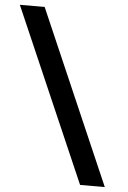

<svg xmlns="http://www.w3.org/2000/svg" viewBox="-88 -763 581 873"><g transform="rotate(5 202.0 -326.0)"><path d="M-33.2 -722.2H80.1L423.8 69.8H311Z"/></g></svg>

Font: Human Sans Medium
Style: Regular
Weight: 500
Designer: Tim Radville
Foundry: Continuum
Version: Version 1.000;FEAKit 1.0